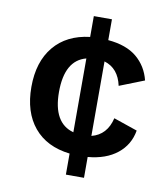

<svg xmlns="http://www.w3.org/2000/svg" viewBox="-80 -668 731 835"><g transform="rotate(10 286.0 -250.0)"><path d="M347 8V100H267V7Q164 -5 108.5 -72Q53 -139 53 -250Q53 -361 109 -428.5Q165 -496 267 -508V-600H347V-508Q428 -501 474 -462.5Q520 -424 535 -363L426 -320Q410 -395 347 -414V-85Q414 -102 432 -178L537 -142Q526 -78 476.5 -38.5Q427 1 347 8ZM267 -87V-413Q175 -389 175 -249Q175 -112 267 -87Z"/></g></svg>

Font: Work Sans SemiBold
Style: Regular
Weight: 600
Designer: Wei Huang
Foundry: Wei Huang
Version: Version 1.500